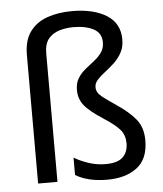

<svg xmlns="http://www.w3.org/2000/svg" viewBox="-54 -813 739 870"><g transform="rotate(-5 315.5 -377.5)"><path d="M522 -617Q522 -583 508 -557.5Q494 -532 473 -512.5Q452 -493 431 -477Q410 -461 396 -445.5Q382 -430 382 -412Q382 -399 388.5 -388Q395 -377 414 -362.5Q433 -348 470 -323Q524 -287 555 -249.5Q586 -212 586 -153Q586 -68 534.5 -29Q483 10 400 10Q353 10 317 1Q281 -8 255 -24V-103Q281 -87 319 -74Q357 -61 397 -61Q452 -61 476 -84Q500 -107 500 -147Q500 -183 479.5 -208Q459 -233 406 -267Q343 -308 320 -337.5Q297 -367 297 -407Q297 -438 310.5 -460Q324 -482 344.5 -498.5Q365 -515 385.5 -531Q406 -547 419.5 -566Q433 -585 433 -612Q433 -654 397.5 -673Q362 -692 306 -692Q271 -692 240.5 -682.5Q210 -673 191.5 -650Q173 -627 173 -584V0H85V-584Q85 -651 114 -690.5Q143 -730 193 -747.5Q243 -765 306 -765Q403 -765 462.5 -728Q522 -691 522 -617Z"/></g></svg>

Font: Noto Sans Test
Style: Regular
Weight: 400
Version: Version 1.002; ttfautohint (v1.8.4.7-5d5b)